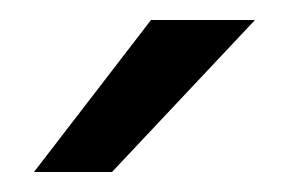

<svg xmlns="http://www.w3.org/2000/svg" viewBox="-20 -783 289 192"><path d="M92 -611H14L131 -763H235Z"/></svg>

Font: Open Sauce Sans
Style: Regular
Weight: 400
Designer: Alfredo Marco Pradil
Foundry: Creative Sauce Fz LLC
Version: Version 1.477